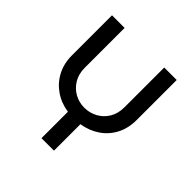

<svg xmlns="http://www.w3.org/2000/svg" viewBox="-189 -654 1001 1001"><g transform="rotate(45 311.5 -153.5)"><path d="M266 203V8Q210 0 166.5 -30Q123 -60 98 -107Q73 -154 73 -215V-510H166V-216Q166 -170 186.5 -136.5Q207 -103 240 -85Q273 -67 311 -67Q350 -67 383.5 -85Q417 -103 437.5 -136.5Q458 -170 458 -216V-510H550V-215Q550 -154 525.5 -107Q501 -60 457.5 -30.5Q414 -1 358 8V203Z"/></g></svg>

Font: MuseoModerno
Style: Regular
Weight: 400
Designer: Pablo Cosgaya, Héctor Gatti, Marcela Romero, and the Authors of The MuseoModerno Project.
Foundry: Omnibus-Type Team
Version: Version 1.001